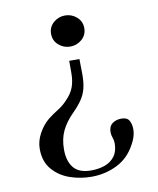

<svg xmlns="http://www.w3.org/2000/svg" viewBox="-85 -614 729 888"><g transform="rotate(-10 280.0 -170.0)"><path d="M501 25Q501 43 495 61.5Q489 80 480 95Q449 153 393.5 180.5Q338 208 273 208Q221 208 172 191Q123 174 91 136.5Q59 99 59 40Q59 3 78.5 -32.5Q98 -68 126 -91Q149 -109 173.5 -124Q198 -139 217 -160Q243 -186 253.5 -214.5Q264 -243 264 -280Q264 -294 264 -308.5Q264 -323 264 -338H312Q312 -320 312.5 -302Q313 -284 313 -265Q313 -227 306 -199.5Q299 -172 283 -148.5Q267 -125 240 -98Q205 -63 187 -25.5Q169 12 169 62Q169 117 194.5 148Q220 179 277 179Q311 179 340 169Q369 159 387 135.5Q405 112 405 74Q405 60 400 47Q395 34 395 20Q395 -7 412.5 -20Q430 -33 455 -33Q482 -33 491.5 -16Q501 1 501 25ZM359 -475Q359 -443 335.5 -422.5Q312 -402 281 -402Q250 -402 226.5 -422.5Q203 -443 203 -475Q203 -507 226.5 -527.5Q250 -548 281 -548Q312 -548 335.5 -527.5Q359 -507 359 -475Z"/></g></svg>

Font: Kaisei HarunoUmi Medium
Style: Regular
Weight: 500
Designer: Font-Kai, 金井和夫
Foundry: KAZUO KANAI
Version: Version 5.003